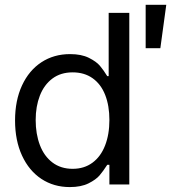

<svg xmlns="http://www.w3.org/2000/svg" viewBox="-20 -760 705 791"><path d="M42 -263.7Q42 -346.2 70.8 -408.2Q99.6 -470.2 150.9 -503.7Q202.1 -537.1 268.6 -537.1Q315.4 -537.1 346.2 -521.7Q377 -506.3 391.6 -489Q406.2 -471.7 421.9 -446.3H427.7V-707H512.7V0H430.7V-81.1H421.9Q405.3 -55.2 390.4 -37.6Q375.5 -20 344.7 -4.6Q314 10.7 267.6 10.7Q201.7 10.7 150.6 -22.9Q99.6 -56.6 70.8 -118.9Q42 -181.2 42 -263.7ZM430.7 -265.6Q430.7 -324.7 413.3 -368.9Q396 -413.1 361.8 -437.5Q327.6 -461.9 279.3 -461.9Q230 -461.9 195.8 -436.3Q161.6 -410.6 144.3 -366.2Q127 -321.8 127 -265.6Q127 -208 144.3 -162.4Q161.6 -116.7 196 -90.6Q230.5 -64.5 279.3 -64.5Q326.7 -64.5 360.8 -89.6Q395 -114.7 412.8 -160.4Q430.7 -206.1 430.7 -265.6ZM580.1 -740.2H665L640.6 -561.5H580.1Z"/></svg>

Font: Pretendard GOV
Style: Regular
Weight: 400
Designer: Base glyphs from Inter by Rasmus Andersson; Hangeul glyphs from Noto Sans CJK(Source Han Sans) by Jang Soo-young and Kan
Foundry: Kil Hyung-jin
Version: Version 1.309